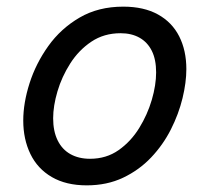

<svg xmlns="http://www.w3.org/2000/svg" viewBox="-20 -539 628 578"><path d="M241 19Q179 19 136 -6Q93 -31 71.5 -75.5Q50 -120 50 -176Q50 -229 69 -288.5Q88 -348 125.5 -400.5Q163 -453 219.5 -486Q276 -519 351 -519Q413 -519 455.5 -495.5Q498 -472 519.5 -429.5Q541 -387 541 -331Q541 -291 529.5 -243.5Q518 -196 494.5 -149.5Q471 -103 435 -65Q399 -27 350.5 -4Q302 19 241 19ZM251 -61Q300 -61 337 -87Q374 -113 399 -153.5Q424 -194 437 -238.5Q450 -283 450 -321Q450 -360 437 -386Q424 -412 400 -425.5Q376 -439 343 -439Q293 -439 255 -413.5Q217 -388 191.5 -348Q166 -308 153 -264Q140 -220 140 -183Q140 -144 153.5 -116.5Q167 -89 192 -75Q217 -61 251 -61Z"/></svg>

Font: Playwrite DK Loopet
Style: Regular
Weight: 400
Designer: Veronika Burian, José Scaglione
Foundry: TypeTogether
Version: Version 1.002